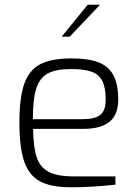

<svg xmlns="http://www.w3.org/2000/svg" viewBox="-20 -786 582 812"><path d="M62 -268Q62 -374 83 -432.5Q104 -491 151.5 -515Q199 -539 282 -539Q352 -539 395 -523Q438 -507 459 -469Q480 -431 480 -365Q480 -300 442.5 -270.5Q405 -241 334 -241H120Q121 -164 135 -121.5Q149 -79 185.5 -59.5Q222 -40 292 -40H468V-5Q369 6 279 6Q195 6 148.5 -19.5Q102 -45 82 -104Q62 -163 62 -268ZM330 -282Q381 -282 404 -300Q427 -318 427 -365Q427 -415 413 -443Q399 -471 368 -482.5Q337 -494 282 -494Q217 -494 182.5 -475.5Q148 -457 133.5 -412Q119 -367 119 -282ZM351 -766H403L275 -631H241Z"/></svg>

Font: Exo Light
Style: Regular
Weight: 300
Designer: Natanael Gama
Foundry: Natanael Gama
Version: Version 1.500; ttfautohint (v1.6)